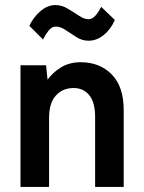

<svg xmlns="http://www.w3.org/2000/svg" viewBox="-20 -739 571 759"><path d="M61 0V-481H162L168 -424Q188 -452 221 -472.5Q254 -493 299 -493Q374 -493 421.5 -445Q469 -397 469 -304V0H356V-277Q356 -334 333 -362.5Q310 -391 271 -391Q228 -391 201 -361.5Q174 -332 174 -274V0ZM150 -583 96 -637Q112 -671 140 -695Q168 -719 199 -719Q224 -719 247.5 -705Q271 -691 292 -677Q313 -663 330 -663Q345 -663 357.5 -677.5Q370 -692 380 -712L434 -660Q418 -623 390 -600.5Q362 -578 330 -578Q305 -578 282.5 -592Q260 -606 239.5 -620Q219 -634 201 -634Q185 -634 172.5 -618.5Q160 -603 150 -583Z"/></svg>

Font: Zen Kaku Gothic New
Style: Bold
Weight: 700
Designer: Yoshimichi Ohira
Foundry: Positype
Version: Version 1.002